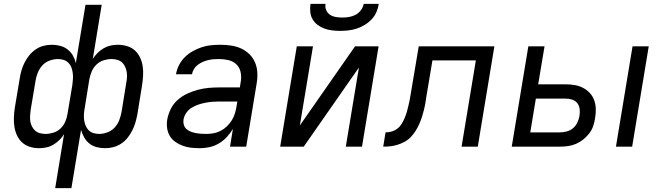

<svg xmlns="http://www.w3.org/2000/svg" viewBox="-20 -760 3440 995"><path d="M266 215 312 -65Q302 -48 287.5 -34Q273 -20 256 -10Q239 0 220 4Q201 8 183 8Q158 8 135 1Q112 -6 95 -21.5Q78 -37 68 -58.5Q58 -80 54.5 -104Q51 -128 52 -153Q53 -178 57 -203L82 -352Q85 -373 91 -394Q97 -415 107 -435Q117 -455 131.5 -473Q146 -491 165 -504Q184 -517 205.5 -522.5Q227 -528 248 -528Q271 -528 292 -522.5Q313 -517 330 -504Q347 -491 357.5 -472.5Q368 -454 373 -433L423 -735H507L461 -455Q472 -472 486 -486Q500 -500 517.5 -510Q535 -520 553.5 -524Q572 -528 590 -528Q615 -528 638.5 -521Q662 -514 679 -498.5Q696 -483 706 -461.5Q716 -440 719.5 -416Q723 -392 721.5 -367Q720 -342 716 -317L692 -168Q688 -147 682 -126Q676 -105 666 -85Q656 -65 642 -47Q628 -29 608.5 -16Q589 -3 567.5 2.5Q546 8 525 8Q502 8 481 2.5Q460 -3 443.5 -16Q427 -29 416.5 -47.5Q406 -66 400 -87L350 215ZM216 -66Q236 -66 257 -72.5Q278 -79 294 -94.5Q310 -110 318.5 -130Q327 -150 330 -171L355 -320Q357 -336 358 -351.5Q359 -367 357 -382Q355 -397 350 -410.5Q345 -424 334.5 -434.5Q324 -445 310 -449.5Q296 -454 280 -454Q259 -454 237 -446Q215 -438 199.5 -421Q184 -404 175.5 -382.5Q167 -361 164 -340L139 -191Q137 -176 136 -161Q135 -146 137 -132Q139 -118 145.5 -105Q152 -92 162 -83Q172 -74 186.5 -70Q201 -66 216 -66ZM494 -66Q515 -66 536.5 -74Q558 -82 574 -99Q590 -116 598 -137.5Q606 -159 610 -180L634 -329Q637 -344 638 -359Q639 -374 636.5 -388Q634 -402 628 -415Q622 -428 612 -437Q602 -446 587.5 -450Q573 -454 558 -454Q538 -454 517 -447.5Q496 -441 480 -425.5Q464 -410 455.5 -390Q447 -370 443 -349L419 -200Q416 -184 415 -168.5Q414 -153 416 -138Q418 -123 423.5 -109.5Q429 -96 439 -85.5Q449 -75 463.5 -70.5Q478 -66 494 -66Z M1016 8Q993 8 970.5 5.5Q948 3 927.5 -4.5Q907 -12 889 -24.5Q871 -37 860 -55.5Q849 -74 846 -96.5Q843 -119 847 -142Q852 -169 865 -195.5Q878 -222 900.5 -242Q923 -262 950 -274.5Q977 -287 1005 -294.5Q1033 -302 1061 -304.5Q1089 -307 1116 -307H1223L1228 -339Q1232 -364 1226.5 -388Q1221 -412 1204 -427.5Q1187 -443 1163.5 -448.5Q1140 -454 1115 -454Q1101 -454 1087 -453Q1073 -452 1058.5 -448.5Q1044 -445 1030.5 -439Q1017 -433 1005 -424Q993 -415 985 -402Q977 -389 975 -375H892Q896 -399 907.5 -422Q919 -445 937.5 -463.5Q956 -482 978.5 -494.5Q1001 -507 1024.5 -515Q1048 -523 1072.5 -525.5Q1097 -528 1121 -528Q1149 -528 1177 -524Q1205 -520 1229 -509Q1253 -498 1272 -479.5Q1291 -461 1301.5 -436.5Q1312 -412 1313.5 -384Q1315 -356 1310 -327L1256 0H1172L1187 -92Q1174 -70 1155.5 -50Q1137 -30 1114 -16.5Q1091 -3 1066 2.5Q1041 8 1016 8ZM1049 -66Q1068 -66 1087 -69.5Q1106 -73 1123.5 -82Q1141 -91 1156 -105.5Q1171 -120 1181.5 -137Q1192 -154 1197.5 -172.5Q1203 -191 1206 -210L1210 -234H1115Q1097 -234 1079.5 -232.5Q1062 -231 1044 -227.5Q1026 -224 1008 -218Q990 -212 973 -201.5Q956 -191 945 -174.5Q934 -158 931 -140Q929 -126 932.5 -113.5Q936 -101 945.5 -92Q955 -83 968 -78Q981 -73 994 -70.5Q1007 -68 1021 -67Q1035 -66 1049 -66Z M1432 0 1518 -520H1602L1534 -110L1820 -520H1942L1856 0H1772L1840 -410L1554 0ZM1743 -600Q1722 -600 1701 -602.5Q1680 -605 1661 -612Q1642 -619 1626 -631Q1610 -643 1600 -660Q1590 -677 1588 -698Q1586 -719 1589 -740H1667Q1664 -723 1670.5 -707.5Q1677 -692 1690 -683.5Q1703 -675 1720 -672Q1737 -669 1754 -669Q1771 -669 1789 -672Q1807 -675 1823 -683.5Q1839 -692 1850.5 -707.5Q1862 -723 1865 -740H1943Q1940 -719 1931 -698Q1922 -677 1906 -660Q1890 -643 1870 -631Q1850 -619 1829 -612Q1808 -605 1786 -602.5Q1764 -600 1743 -600Z M1966 0 1978 -74Q1994 -74 2010 -78.5Q2026 -83 2039.5 -93.5Q2053 -104 2062 -119Q2071 -134 2077.5 -149.5Q2084 -165 2088.5 -180.5Q2093 -196 2096.5 -212Q2100 -228 2103.5 -244Q2107 -260 2109 -276L2150 -520H2542L2456 0H2372L2446 -447H2221L2191 -268Q2188 -249 2185 -230Q2182 -211 2177.5 -192.5Q2173 -174 2167 -155Q2161 -136 2153 -118Q2145 -100 2134.5 -83Q2124 -66 2110 -51Q2096 -36 2078 -26Q2060 -16 2041 -10Q2022 -4 2003.5 -2Q1985 0 1966 0Z M3172 0 3258 -520H3342L3256 0ZM2632 0 2718 -520H2802L2769 -323H2912Q2936 -323 2959 -319Q2982 -315 3002 -304.5Q3022 -294 3037 -277.5Q3052 -261 3059.5 -240Q3067 -219 3067.5 -195.5Q3068 -172 3064 -148Q3061 -127 3054 -106.5Q3047 -86 3033.5 -68.5Q3020 -51 3002.5 -37Q2985 -23 2965 -14.5Q2945 -6 2924 -3Q2903 0 2882 0ZM2882 -74Q2899 -74 2917.5 -79Q2936 -84 2950 -96Q2964 -108 2972 -125Q2980 -142 2983 -159Q2986 -177 2984 -194.5Q2982 -212 2972 -225Q2962 -238 2946 -243.5Q2930 -249 2912 -249H2757L2728 -74Z"/></svg>

Font: Iosevka Aile Oblique
Style: Regular
Weight: 400
Italic angle: -9°
Designer: Belleve Invis
Foundry: Belleve Invis
Version: Version 31.1.0; ttfautohint (v1.8.4)